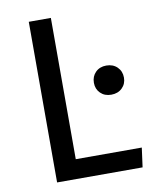

<svg xmlns="http://www.w3.org/2000/svg" viewBox="-79 -750 656 811"><g transform="rotate(-10 249.0 -344.5)"><path d="M194.8 -689V-83H478L466.8 0H100.1V-689ZM390.1 -450.2Q418.9 -450.2 437 -432.4Q455.1 -414.6 455.1 -387.2Q455.1 -360.4 437 -342.8Q418.9 -325.2 390.1 -325.2Q361.8 -325.2 344 -342.8Q326.2 -360.4 326.2 -387.2Q326.2 -414.6 344 -432.4Q361.8 -450.2 390.1 -450.2Z"/></g></svg>

Font: FiraGO
Style: Regular
Weight: 400
Designer: bBox Type
Foundry: bBox Type GmbH
Version: Version 1.001;PS 001.001;hotconv 1.0.88;makeotf.lib2.5.64775